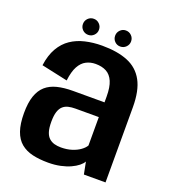

<svg xmlns="http://www.w3.org/2000/svg" viewBox="-131 -803 806 905"><g transform="rotate(20 272.0 -350.5)"><path d="M213.5 5Q246.5 5 274.5 -1Q302.5 -7 323.8 -16.8Q345 -26.5 359.2 -38Q373.5 -49.5 379.5 -61L391.5 0H500V-377Q500 -460.5 473.2 -509.2Q446.5 -558 394.5 -579.2Q342.5 -600.5 265.5 -600.5Q220.5 -600.5 181 -591.2Q141.5 -582 110.8 -561.2Q80 -540.5 59.5 -505Q39 -469.5 32 -417.5L163.5 -389Q169 -435 183.2 -461Q197.5 -487 218.8 -498Q240 -509 266 -509Q298 -509 320.2 -497Q342.5 -485 354.5 -457.2Q366.5 -429.5 366.5 -381.5V-353H208.5Q164 -353 130 -344.5Q96 -336 73.2 -316Q50.5 -296 38.8 -262Q27 -228 27 -176Q27 -122 39.5 -86.5Q52 -51 76.2 -31Q100.5 -11 134.8 -3Q169 5 213.5 5ZM245.5 -83Q227.5 -83 212.2 -87.2Q197 -91.5 185.5 -102Q174 -112.5 168 -131.5Q162 -150.5 162 -181.5Q162 -212.5 168.2 -231.8Q174.5 -251 185.8 -261Q197 -271 212.8 -274.8Q228.5 -278.5 247.5 -278.5H365V-136Q357.5 -123 340.8 -110.8Q324 -98.5 299.8 -90.8Q275.5 -83 245.5 -83ZM185 -625.5Q201.5 -625.5 213.2 -637.2Q225 -649 225 -665.5Q225 -682.5 213.2 -694.2Q201.5 -706 185 -706Q168 -706 156.2 -694.2Q144.5 -682.5 144.5 -665.5Q144.5 -649 156.2 -637.2Q168 -625.5 185 -625.5ZM345.5 -625.5Q362.5 -625.5 374.2 -637.2Q386 -649 386 -665.5Q386 -682.5 374.2 -694.2Q362.5 -706 345.5 -706Q329.5 -706 317.8 -694.2Q306 -682.5 306 -665.5Q306 -649 317.5 -637.2Q329 -625.5 345.5 -625.5Z"/></g></svg>

Font: Anybody SemiCondensed SemiBold
Style: Regular
Weight: 600
Width: 4
Version: Version 1.113;gftools[0.9.25]